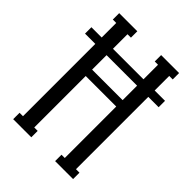

<svg xmlns="http://www.w3.org/2000/svg" viewBox="-200 -776 871 871"><g transform="rotate(45 236.0 -340.0)"><path d="M472.2 -545.9V-504.9H405.8V-41H428.2V0H313V-41H334V-371.1H138.2V-41H160.2V0H43.9V-41H65.9V-504.9H0V-545.9H65.9V-639.2H43.9V-680.2H160.2V-639.2H138.2V-545.9H334V-639.2H313V-680.2H428.2V-639.2H405.8V-545.9ZM138.2 -412.1H334V-504.9H138.2Z"/></g></svg>

Font: Margherita
Style: Regular
Weight: 400
Designer: James Puckett
Foundry: Dunwich Type Founders
Version: Version 1.008;hotconv 1.0.109;makeotfexe 2.5.65596